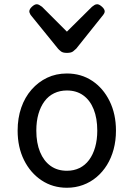

<svg xmlns="http://www.w3.org/2000/svg" viewBox="-20 -865 629 904"><path d="M295 19Q228 19 175.5 -16Q123 -51 93 -111.5Q63 -172 63 -250Q63 -309 80 -358Q97 -407 128.5 -443Q160 -479 202 -499Q244 -519 295 -519Q362 -519 414 -484.5Q466 -450 496 -389Q526 -328 526 -250Q526 -203 515 -162Q504 -121 483.5 -88Q463 -55 434.5 -31Q406 -7 370.5 6Q335 19 295 19ZM295 -61Q328 -61 354.5 -74Q381 -87 399.5 -112Q418 -137 428 -172Q438 -207 438 -250Q438 -308 421 -350.5Q404 -393 372 -416Q340 -439 295 -439Q262 -439 235 -426Q208 -413 189.5 -388Q171 -363 161 -328.5Q151 -294 151 -250Q151 -192 168.5 -149.5Q186 -107 218 -84Q250 -61 295 -61ZM438 -845Q447 -845 460 -833.5Q473 -822 473 -811Q473 -809 472 -805.5Q471 -802 466 -795L339 -636Q333 -630 324 -623Q315 -616 295 -616Q276 -616 267 -623Q258 -630 253 -636L124 -795Q120 -802 119 -805.5Q118 -809 118 -811Q118 -822 130.5 -833.5Q143 -845 153 -845Q159 -845 165 -841.5Q171 -838 178 -833L295 -716L413 -833Q419 -838 425 -841.5Q431 -845 438 -845Z"/></svg>

Font: Playwrite FR Trad
Style: Regular
Weight: 400
Designer: Veronika Burian, José Scaglione
Foundry: TypeTogether
Version: Version 1.000